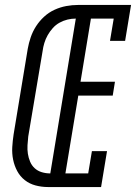

<svg xmlns="http://www.w3.org/2000/svg" viewBox="-20 -755 549 775"><path d="M174 0Q148 0 123.5 -6.5Q99 -13 80 -28Q61 -43 49.5 -64.5Q38 -86 33 -110.5Q28 -135 29.5 -161Q31 -187 35 -213L92 -558Q96 -581 104 -604.5Q112 -628 125.5 -649Q139 -670 158 -687.5Q177 -705 200 -715.5Q223 -726 247 -730.5Q271 -735 295 -735H509L485 -590H424L439 -680H347L305 -425H444L435 -369H296L244 -55H336L351 -145H412L388 0ZM183 -55 286 -680Q269 -680 252.5 -676Q236 -672 220.5 -663.5Q205 -655 193 -641.5Q181 -628 172.5 -613Q164 -598 159 -581.5Q154 -565 152 -549L94 -204Q92 -186 91 -168.5Q90 -151 92.5 -134.5Q95 -118 101.5 -102.5Q108 -87 120 -76Q132 -65 148.5 -60Q165 -55 183 -55Z"/></svg>

Font: Iosevka Curly Slab Light
Style: Italic
Weight: 300
Italic angle: -9°
Monospace: yes
Designer: Belleve Invis
Foundry: Belleve Invis
Version: Version 22.1.2; ttfautohint (v1.8.4)